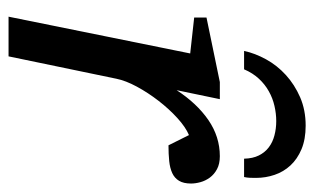

<svg xmlns="http://www.w3.org/2000/svg" viewBox="-163 -572 735 449"><g transform="rotate(90 204.5 -347.5)"><path d="M409.2 -426.8Q409.2 -409.2 402.8 -398.7Q396.5 -388.2 384.8 -382.8Q373 -377.4 356.7 -375.7Q340.3 -374 319.8 -374L295.9 -421.9Q277.3 -414.1 256.1 -394.8Q234.9 -375.5 215.8 -350.8Q196.8 -326.2 182.6 -300Q168.5 -273.9 164.1 -252L111.8 0H19L105 -424.8L21 -434.1V-462.9L171.9 -494.1H211.9L190.9 -393.1Q221.7 -440.4 260.7 -467.3Q299.8 -494.1 345.2 -494.1Q363.3 -494.1 375.5 -487.5Q387.7 -481 395.3 -470.7Q402.8 -460.4 406 -448.7Q409.2 -437 409.2 -426.8ZM396 -579.1Q396 -572.3 395.8 -564.9Q395.5 -557.6 394 -550.8H351.1Q350.6 -571.3 343.5 -585.4Q336.4 -599.6 324.5 -608.6Q312.5 -617.7 296.6 -621.8Q280.8 -626 263.2 -626Q245.6 -626 227.5 -621.8Q209.5 -617.7 193.4 -608.6Q177.2 -599.6 164.1 -585.4Q150.9 -571.3 142.1 -550.8H99.1Q104.5 -576.2 118.7 -602.1Q132.8 -627.9 155.3 -648.4Q177.7 -668.9 207.5 -681.9Q237.3 -694.8 273.9 -694.8Q305.7 -694.8 328.9 -685.1Q352.1 -675.3 366.9 -659.2Q381.8 -643.1 388.9 -622.1Q396 -601.1 396 -579.1Z"/></g></svg>

Font: Charis SIL Viet
Style: Italic
Weight: 400
Italic angle: -11°
Foundry: SIL International
Version: Version 5.000